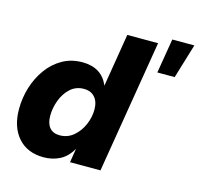

<svg xmlns="http://www.w3.org/2000/svg" viewBox="-111 -885 1051 1014"><g transform="rotate(15 414.5 -377.5)"><path d="M212.4 11.2Q122.6 11.2 72 -46.6Q21.5 -104.5 21.5 -202.1Q21.5 -262.7 39.3 -320.6Q57.1 -378.4 90.8 -425Q124.5 -471.7 172.9 -499.3Q221.2 -526.9 282.2 -526.9Q387.2 -526.9 424.8 -438.5H425.3L472.7 -727.5H641.1L521 0H354.5L366.7 -75.7H366.2Q339.4 -28.8 299.6 -8.8Q259.8 11.2 212.4 11.2ZM264.2 -123Q307.6 -123 339.8 -150.4Q372.1 -177.7 389.6 -218.8Q407.2 -259.8 407.2 -301.3Q407.2 -344.7 385.5 -368.9Q363.8 -393.1 326.2 -393.1Q282.2 -393.1 251.7 -365Q221.2 -336.9 205.6 -294.7Q189.9 -252.4 189.9 -210Q189.9 -168 209 -145.5Q228 -123 264.2 -123ZM677.2 -577.1 708.5 -765.6H829.1L772 -577.1Z"/></g></svg>

Font: Inter Display ExtraBold
Style: Italic
Weight: 800
Italic angle: -9.39999°
Designer: Rasmus Andersson
Foundry: rsms
Version: Version 4.000;git-a52131595